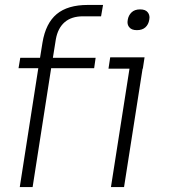

<svg xmlns="http://www.w3.org/2000/svg" viewBox="-20 -757 685 777"><path d="M60 0 135 -481H55L62 -523H142L152 -585Q165 -663 209.5 -700Q254 -737 335 -737H397L389 -691H316Q269 -691 241.5 -667Q214 -643 206 -598L194 -523H367L361 -481H187L112 0ZM429 0 504 -479H419L426 -525H565L558 -479H557L482 0ZM534 -635Q512 -635 503 -647Q496 -655 496 -668Q496 -672 497 -677Q500 -695 512.5 -707Q525 -719 547 -719Q569 -719 578 -707Q585 -698 585 -686Q585 -682 584 -677Q581 -658 568.5 -646.5Q556 -635 534 -635Z"/></svg>

Font: Sora ExtraLight
Style: Italic
Weight: 200
Designer: Jonathan Barnbrook, Juli√°n Moncada
Version: Version 1.000